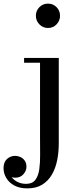

<svg xmlns="http://www.w3.org/2000/svg" viewBox="-98 -780 436 1060"><path d="M52.5 260Q11 260 -18.2 244.5Q-47.5 229 -63 203.2Q-78.5 177.5 -78.5 148Q-78.5 115.5 -59.5 98Q-40.5 80.5 -14.5 80.5Q0.5 80.5 14.8 87Q29 93.5 38.5 106.8Q48 120 48 141Q48 163 31.2 182Q14.5 201 -13.5 201Q-30 201 -44.8 194.2Q-59.5 187.5 -68.5 175.8Q-77.5 164 -77.5 148H-51.5Q-51.5 171.5 -38.8 191.2Q-26 211 -4 223Q18 235 46 235Q80.5 235 97 213.2Q113.5 191.5 118.8 155Q124 118.5 123.5 73Q123 27.5 123 -20V-433.5H35V-460H226.5V11.5Q226.5 60.5 217.5 105.2Q208.5 150 188 184.8Q167.5 219.5 134.5 239.8Q101.5 260 52.5 260ZM167 -625.5Q139 -625.5 119.5 -645.5Q100 -665.5 100 -693Q100 -721 119.5 -740.5Q139 -760 167 -760Q195 -760 214.2 -740.5Q233.5 -721 233.5 -693Q233.5 -665.5 214.2 -645.5Q195 -625.5 167 -625.5Z"/></svg>

Font: Bodoni Moda SC 9pt Medium
Style: Regular
Weight: 500
Designer: Owen Earl
Foundry: indestructible type
Version: Version 2.005